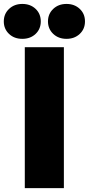

<svg xmlns="http://www.w3.org/2000/svg" viewBox="-87 -971 459 991"><path d="M242.7 -727.5V0H41V-727.5ZM256.3 -770.5Q214.8 -770.5 187.7 -796.1Q160.6 -821.8 160.6 -860.4Q160.6 -899.4 187.7 -925Q214.8 -950.7 256.3 -950.7Q297.4 -950.7 324.5 -925.3Q351.6 -899.9 351.6 -860.4Q351.6 -821.3 324.5 -795.9Q297.4 -770.5 256.3 -770.5ZM28.3 -770.5Q-13.7 -770.5 -40.5 -796.1Q-67.4 -821.8 -67.4 -860.4Q-67.4 -899.4 -40.3 -925Q-13.2 -950.7 28.3 -950.7Q69.8 -950.7 96.7 -925.3Q123.5 -899.9 123.5 -860.4Q123.5 -821.3 96.7 -795.9Q69.8 -770.5 28.3 -770.5Z"/></svg>

Font: Inter 28pt Black
Style: Regular
Weight: 900
Designer: Rasmus Andersson
Foundry: rsms
Version: Version 4.001;git-66647c0bb